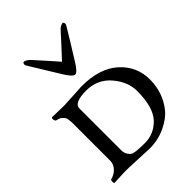

<svg xmlns="http://www.w3.org/2000/svg" viewBox="-215 -843 949 949"><g transform="rotate(-45 259.5 -368.5)"><path d="M265 -612Q287 -635 321.5 -673Q356 -711 366 -722Q378 -736 394 -740Q401 -742 404 -734.5Q407 -727 402 -719Q374 -671 307 -564Q278 -516 262 -516Q246 -516 217 -564Q141 -687 122 -719Q117 -727 120 -734.5Q123 -742 130 -740Q143 -737 158 -722Q216 -658 256 -612Q258 -610 259 -608Q260 -606 264 -611ZM263 3Q259 3 207.5 0.5Q156 -2 125 -3Q101 -4 62.5 -2Q24 0 21 0Q17 0 17 -11.5Q17 -23 21 -24Q48 -31 64 -48Q82 -67 83 -89V-350Q83 -390 74 -400Q64 -411 58.5 -414.5Q53 -418 34 -423Q31 -424 29 -430Q27 -436 27.5 -442Q28 -448 33 -448Q47 -448 72.5 -447Q98 -446 115 -446Q128 -446 181.5 -449.5Q235 -453 243 -453Q370 -453 438.5 -390.5Q507 -328 506 -235Q505 -146 452 -79Q425 -45 374 -21Q323 3 263 3ZM181 -43Q194 -33 267 -33Q330 -33 376 -81Q421 -130 421 -242Q421 -306 372.5 -363.5Q324 -421 246 -422Q158 -422 158 -383V-91Q158 -61 181 -43Z"/></g></svg>

Font: EB Garamond 12 All SC
Style: AllSC
Weight: 400
Version: Version 0.016 ; ttfautohint (v0.97) -l 8 -r 50 -G 200 -x 0 -